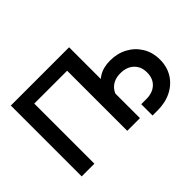

<svg xmlns="http://www.w3.org/2000/svg" viewBox="-141 -1036 1394 1394"><g transform="rotate(-45 556.5 -338.5)"><path d="M668.5 -727.5V0H538.1V-617.2H200.7V0H70.3V-727.5ZM746.6 51.3V-64.9H798.8Q863.8 -64.9 901.9 -100.6Q939.9 -136.2 939.9 -197.3Q939.9 -258.3 901.6 -294.7Q863.3 -331.1 798.8 -331.1Q733.4 -331.1 695.6 -293.2Q657.7 -255.4 657.7 -189.9H594.2Q594.2 -272 618.7 -330.1Q643.1 -388.2 691.4 -418.7Q739.7 -449.2 810.5 -449.2Q885.3 -449.2 944.3 -417.2Q1003.4 -385.3 1037.8 -328.4Q1072.3 -271.5 1072.3 -197.3Q1072.3 -123.5 1037.4 -67.4Q1002.4 -11.2 940.7 20Q878.9 51.3 798.8 51.3Z"/></g></svg>

Font: Inter 18pt SemiBold
Style: Regular
Weight: 600
Designer: Rasmus Andersson
Foundry: rsms
Version: Version 4.001;git-66647c0bb